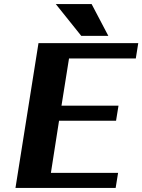

<svg xmlns="http://www.w3.org/2000/svg" viewBox="-20 -923 699 943"><path d="M56 0H548L560 -74H230L270 -330H550L562 -404H282L319 -636H647L659 -711H169ZM254 -903 379 -747H512L430 -903Z"/></svg>

Font: Aerodynamic
Style: BdObl
Weight: 500
Designer: Google
Version: Version 2.000980; 2014